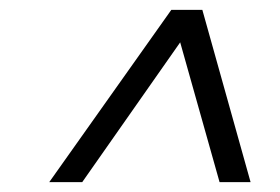

<svg xmlns="http://www.w3.org/2000/svg" viewBox="-20 -720 569 390"><path d="M80 -350 328 -700H391L489 -350H426L346 -634L147 -350Z"/></svg>

Font: Red Hat Text
Style: Italic
Weight: 400
Italic angle: -12°
Designer: Pentagram / MCKL
Foundry: Pentagram / MCKL
Version: Version 1.005; Red Hat Text Italic